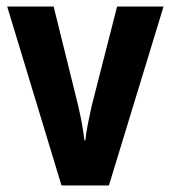

<svg xmlns="http://www.w3.org/2000/svg" viewBox="-20 -567 522 587"><path d="M168 0 2 -547H144L218 -248Q224 -223 229.5 -194.5Q235 -166 238 -138H241Q243 -160 248.5 -187Q254 -214 260 -242L338 -547H480L313 0Z"/></svg>

Font: Noto Sans Lao Condensed
Style: Bold
Weight: 700
Width: 3
Designer: Monotype Design Team
Foundry: Monotype Imaging Inc.
Version: Version 2.003; ttfautohint (v1.8.4.7-5d5b)